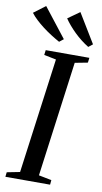

<svg xmlns="http://www.w3.org/2000/svg" viewBox="-122 -1035 576 1083"><g transform="rotate(10 166.0 -494.0)"><path d="M-8.5 0 -5.5 -26.5 68.5 -41 157.5 -701 88 -715 91.5 -743H341.5L338 -715L265 -701L176.5 -41L250 -26.5L247.5 0ZM348.5 -821.5 324.5 -802.5Q302.5 -816 281.8 -832.2Q261 -848.5 242.2 -866.8Q223.5 -885 207.5 -903.8Q191.5 -922.5 179.5 -940.5L247 -988.5ZM181.5 -821.5 157.5 -802.5Q134 -815.5 108.8 -831.5Q83.5 -847.5 60 -865.5Q36.5 -883.5 16.8 -902Q-3 -920.5 -16 -938L51 -988.5Z"/></g></svg>

Font: Merriweather 96pt
Style: Italic
Weight: 400
Italic angle: -7.8°
Version: Version 2.101